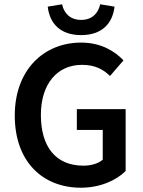

<svg xmlns="http://www.w3.org/2000/svg" viewBox="-20 -865 669 897"><path d="M358 12C447 12 523 -22 567 -66V-355H339V-258H460V-119C440 -101 405 -91 370 -91C239 -91 171 -181 171 -328C171 -474 248 -562 363 -562C423 -562 461 -542 494 -510L557 -583C516 -626 452 -666 359 -666C185 -666 49 -539 49 -325C49 -108 181 12 358 12ZM359 -701C455 -701 506 -754 515 -834L448 -845C439 -802 409 -772 359 -772C309 -772 279 -802 270 -845L203 -834C212 -754 263 -701 359 -701Z"/></svg>

Font: Source Sans Pro Semibold
Style: Regular
Weight: 600
Designer: Paul D. Hunt
Foundry: Adobe Systems Incorporated
Version: Version 3.006;hotconv 1.0.111;makeotfexe 2.5.65597